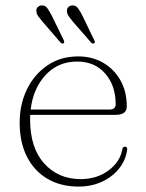

<svg xmlns="http://www.w3.org/2000/svg" viewBox="-20 -678 539 708"><path d="M447.5 -285.5Q447.5 -254.5 406.5 -254.5H91.5Q91 -246 91 -237.5Q91 -132.5 143.2 -75Q195.5 -17.5 277 -17.5Q337.5 -17.5 380.2 -49.5Q423 -81.5 431 -127Q432.5 -137 440.5 -137Q450 -137 449 -126.5Q444 -88 419.5 -57Q395 -26 356.2 -8Q317.5 10 270 10Q203.5 10 154.5 -19Q105.5 -48 79 -101Q52.5 -154 52.5 -225.5Q52.5 -293.5 79.5 -348.8Q106.5 -404 155 -437Q203.5 -470 268.5 -470Q319.5 -470 360 -446.8Q400.5 -423.5 424 -382Q447.5 -340.5 447.5 -285.5ZM264.5 -451Q194.5 -451 148.5 -401.8Q102.5 -352.5 93 -274H383Q406.5 -274 406.5 -293.5Q406.5 -362.5 368 -406.8Q329.5 -451 264.5 -451ZM171.5 -619 214.5 -531Q219 -521.5 214.5 -518.5Q209.5 -515 203 -521.5L136.5 -598.5Q128.5 -608 122 -616.5Q115.5 -625 114.5 -634.5Q112.5 -644.5 118.2 -650.8Q124 -657 133 -658Q146.5 -659 154.2 -648.2Q162 -637.5 171.5 -619ZM284.5 -619 327 -531Q332 -521.5 327.5 -518.5Q323 -515 315.5 -521.5L248.5 -598.5Q241 -608 234.5 -616.5Q228 -625 227 -634.5Q225.5 -644.5 231 -650.8Q236.5 -657 245.5 -658Q259 -659 267.2 -648.2Q275.5 -637.5 284.5 -619Z"/></svg>

Font: Fraunces 9pt S000 Thin
Style: Regular
Weight: 100
Version: Version 1.000; ttfautohint (v1.8.3)